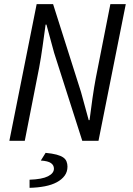

<svg xmlns="http://www.w3.org/2000/svg" viewBox="-20 -676 640 922"><path d="M25 0 156 -656H235L369 -234L406 -99H410Q416 -148 424 -203.5Q432 -259 440 -301L510 -656H584L453 0H375L240 -422L203 -558H199Q192 -508 184.5 -453.5Q177 -399 168 -351L99 0ZM122 226V187Q182 185 210.5 170.5Q239 156 239 134Q239 117 224.5 107Q210 97 176 95L199 58Q231 61 251.5 66.5Q272 72 283.5 80Q295 88 299.5 99.5Q304 111 304 124Q304 149 290.5 167.5Q277 186 253 199Q229 212 195.5 218.5Q162 225 122 226Z"/></svg>

Font: Source Code Pro
Style: Italic
Weight: 400
Italic angle: -11°
Monospace: yes
Designer: Paul D. Hunt, Teo Tuominen
Foundry: Adobe Systems Incorporated
Version: Version 1.050;PS 1.000;hotconv 16.6.51;makeotf.lib2.5.65220